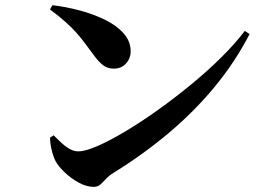

<svg xmlns="http://www.w3.org/2000/svg" viewBox="-20 -724 1040 741"><path d="M182.5 -703.9Q233.9 -698 287.2 -683.8Q340.5 -669.6 385.2 -647.7Q429.9 -625.8 457.1 -595.2Q484.3 -564.6 484.3 -525.7Q484.3 -498.9 466.3 -479Q448.2 -459.1 419.2 -459.1Q394.7 -459.1 377.6 -472.5Q360.4 -485.8 341.1 -512.2Q323.1 -536.8 307.9 -557.1Q292.7 -577.4 275.2 -597.2Q257.8 -617 233.5 -638.7Q209.3 -660.5 172.9 -687.5ZM924.8 -604.9 943.2 -592.5Q886.6 -483.2 807.5 -387.7Q728.4 -292.3 630.1 -209.7Q531.8 -127.2 416 -55.7Q400.3 -45.9 389 -33.6Q377.8 -21.4 367.5 -12.1Q357.2 -2.8 342.1 -2.8Q313.9 -2.8 283.6 -19.4Q253.2 -36 229.3 -59.1Q205.4 -82.2 194.7 -101.7Q185.5 -119.3 179.3 -145.6Q173 -171.8 173.2 -193L187 -201.8Q198.9 -190.3 214 -175.6Q229.2 -160.8 246.9 -150.3Q264.6 -139.9 282.5 -139.9Q309.4 -139.9 356.8 -160.6Q404.1 -181.3 464.4 -217.3Q524.7 -253.3 590 -300Q655.3 -346.6 718.7 -398.8Q782.2 -451 835.6 -504.1Q889 -557.2 924.8 -604.9Z"/></svg>

Font: Noto Serif KR
Style: Regular
Weight: 200
Designer: Ryoko NISHIZUKA 西塚涼子 (kana & ideographs); Frank Grießhammer (Latin, Greek & Cyrillic); Wenlong ZHANG 张文龙 (bopomofo); San
Foundry: Adobe
Version: Version 2.001;hotconv 1.1.0;makeotfexe 2.6.0